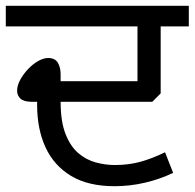

<svg xmlns="http://www.w3.org/2000/svg" viewBox="-27 -642 671 662"><path d="M368 0Q277 0 218 -35.5Q159 -71 130 -134Q101 -197 101 -280V-291H83Q55 -291 43.5 -302Q32 -313 32 -329Q32 -347 42.5 -366.5Q53 -386 69.5 -403.5Q86 -421 104.5 -431.5Q123 -442 139 -442Q163 -442 172.5 -425.5Q182 -409 182 -387V-362H447V-551H-7V-622H624V-551H527V-320L498 -291H182Q182 -223 199 -180Q216 -137 243 -114Q270 -91 303 -82Q336 -73 369 -73Q416 -73 456.5 -84Q497 -95 542 -117L570 -46Q524 -24 472.5 -12Q421 0 368 0Z"/></svg>

Font: ugurmukhi85
Style: Book
Weight: 400
Designer: Jelle Bosma - Monotype Design Team
Foundry: Monotype Imaging Inc.
Version: Version 2.003